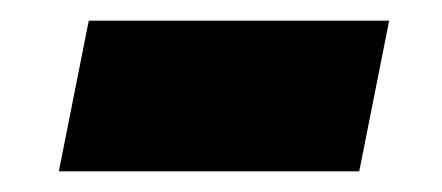

<svg xmlns="http://www.w3.org/2000/svg" viewBox="-20 -378 428 186"><path d="M37 -212 66 -358H357L328 -212Z"/></svg>

Font: Montserrat ExtraBold
Style: Italic
Weight: 800
Italic angle: -11.3°
Designer: Julieta Ulanovsky
Foundry: Julieta Ulanovsky
Version: Version 9.000; ttfautohint (v1.8.4.7-5d5b)